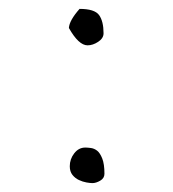

<svg xmlns="http://www.w3.org/2000/svg" viewBox="-20 -495 390 432"><path d="M213 -420Q213 -409 201 -401Q189 -393 177 -393Q157 -393 135 -432Q136 -449 159 -475Q193 -475 203 -461Q213 -447 213 -420ZM215 -104Q215 -94 205.5 -88.5Q196 -83 188 -83Q183 -83 174.5 -84.5Q166 -86 157.5 -90Q149 -94 143 -101.5Q137 -109 137 -121Q137 -137 147 -150Q157 -163 172 -163Q177 -163 184.5 -162Q192 -161 198.5 -156Q205 -151 210 -138.5Q215 -126 215 -104Z"/></svg>

Font: Gaegu Light
Style: Regular
Weight: 300
Designer: JIKJI
Foundry: JIKJI
Version: Version 1.00